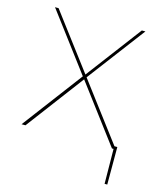

<svg xmlns="http://www.w3.org/2000/svg" viewBox="-124 -751 886 1038"><g transform="rotate(15 319.0 -231.5)"><path d="M575 -15V195H560L558 0H549L307 -322L65 0H43L296 -336L54 -658H74L307 -349L540 -658H560L317 -336L559 -15Z"/></g></svg>

Font: Ysabeau Thin
Style: Regular
Weight: 200
Designer: Christian Thalmann (Catharsis Fonts)
Version: Version 0.003